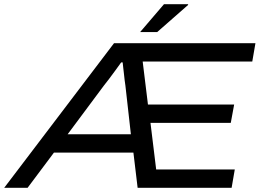

<svg xmlns="http://www.w3.org/2000/svg" viewBox="-62 -891 1232 911"><path d="M-42 0 479 -686H1150L1135 -599H615L640 -395H1049L1033 -308H652L679 -87H1052L1037 0H591L571 -167H194L69 0ZM259 -254H559L533 -485Q531 -495 529.5 -510Q528 -525 526 -541.5Q524 -558 522.5 -572Q521 -586 520 -595H513Q501 -578 485.5 -557Q470 -536 455.5 -516.5Q441 -497 431 -485ZM603 -739 716 -871H830L831 -868L684 -739Z"/></svg>

Font: Archivo SemiExpanded
Style: Italic
Weight: 400
Width: 6
Italic angle: -10°
Designer: Hector Gatti
Foundry: Omnibus-Type
Version: Version 2.001